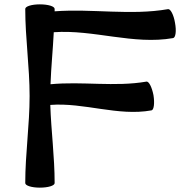

<svg xmlns="http://www.w3.org/2000/svg" viewBox="-20 -841 875 882"><path d="M96 -800C96 -666 116 -534 116 -400C116 -266 96 -134 96 0C96 12 126 21 163 21C201 21 231 12 231 0C231 -120 215 -239 211 -359C366 -371 522 -306 676 -334C687 -336 691 -367 685 -404C678 -440 664 -469 652 -466C507 -441 358 -468 212 -454C215 -534 223 -613 227 -693C410 -706 593 -634 775 -666C787 -668 791 -699 784 -736C778 -773 763 -801 752 -799C580 -769 404 -802 231 -789C231 -792 231 -796 231 -800C231 -812 201 -821 163 -821C126 -821 96 -812 96 -800Z"/></svg>

Font: Nupuram Expanded Bold
Style: Regular
Weight: 700
Width: 7
Designer: Santhosh Thottingal (santhosh.thottingal@gmail.com)
Foundry: SMC
Version: Version 1.000